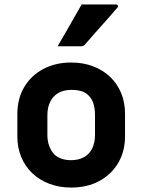

<svg xmlns="http://www.w3.org/2000/svg" viewBox="-20 -831 640 863"><path d="M300 -550Q354 -550 398.5 -533Q443 -516 475 -485.5Q507 -455 524.5 -413Q542 -371 542 -320V-219Q542 -151 511.5 -99Q481 -47 426.5 -17.5Q372 12 300 12Q246 12 201.5 -5Q157 -22 125 -52.5Q93 -83 75.5 -125Q58 -167 58 -218V-319Q58 -387 88.5 -439Q119 -491 174 -520.5Q229 -550 300 -550ZM301 -427Q267 -427 243 -413.5Q219 -400 206 -374.5Q193 -349 193 -313V-225Q193 -197 201 -175.5Q209 -154 223 -138Q236 -125 255.5 -118Q275 -111 299 -111Q333 -111 357.5 -124.5Q382 -138 394.5 -164Q407 -190 407 -225V-313Q407 -344 400 -365.5Q393 -387 379 -401Q366 -415 346.5 -421Q327 -427 301 -427ZM347 -811Q390 -811 424.5 -811Q459 -811 500 -811Q507 -811 509.5 -806Q512 -801 507 -796Q483 -768 460.5 -742.5Q438 -717 414.5 -691Q391 -665 362 -631Q360 -628 355.5 -625.5Q351 -623 345 -623Q316 -623 290.5 -623Q265 -623 239 -623Q257 -654 275 -685Q293 -716 311 -748Q329 -780 347 -811Z"/></svg>

Font: RecMonoLinear Nerd Font Mono
Style: Bold
Weight: 700
Monospace: yes
Version: Version 1.085; ttfautohint (v1.8.4.7-5d5b);Nerd Fonts 3.2.1